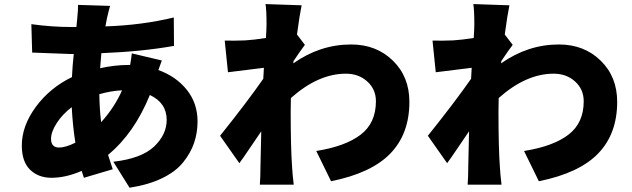

<svg xmlns="http://www.w3.org/2000/svg" viewBox="-20 -837 3040 924"><path d="M466.8 -249Q531.2 -320.3 567.4 -402.3Q517.6 -400.4 458 -383.8Q459 -310.5 466.8 -249ZM264.6 -127Q295.9 -127 342.8 -150.4Q330.1 -228.5 325.2 -321.3Q280.3 -287.1 252.9 -244.6Q225.6 -202.1 225.6 -168.9Q225.6 -127 264.6 -127ZM614.3 -580.1 758.8 -545.9Q756.8 -542 751.5 -525.9Q746.1 -509.8 742.2 -500Q828.1 -468.8 879.4 -404.3Q930.7 -339.8 930.7 -252.9Q930.7 -198.2 914.1 -149.4Q897.5 -100.6 861.3 -55.7Q825.2 -10.7 759.3 21Q693.4 52.7 603.5 66.4L525.4 -58.6Q661.1 -74.2 721.7 -131.8Q782.2 -189.5 782.2 -259.8Q782.2 -341.8 701.2 -379.9Q626 -195.3 500 -91.8Q503.9 -80.1 522.5 -22.5L383.8 18.6Q381.8 12.7 377.9 0.5Q374 -11.7 373 -14.6Q296.9 18.6 227.5 18.6Q165 18.6 125 -20Q85 -58.6 85 -136.7Q85 -231.4 152.8 -323.2Q220.7 -415 326.2 -465.8Q329.1 -524.4 335 -577.1H319.3Q305.7 -577.1 134.8 -584L130.9 -720.7Q229.5 -707 324.2 -707H347.7L351.6 -747.1Q356.4 -793.9 355.5 -813.5L509.8 -808.6Q503.9 -789.1 495.1 -751Q490.2 -728.5 487.3 -710Q663.1 -715.8 816.4 -752.9L817.4 -616.2Q665 -588.9 467.8 -581.1Q466.8 -568.4 464.8 -544.9Q462.9 -521.5 461.9 -508.8Q532.2 -524.4 599.6 -524.4H606.4Q612.3 -559.6 614.3 -580.1Z M1392.6 -543 1391.6 -532.2Q1520.5 -623 1669.9 -623Q1791 -623 1870.6 -545.4Q1950.2 -467.8 1950.2 -346.7Q1950.2 -193.4 1858.9 -98.6Q1767.6 -3.9 1573.2 35.2L1502 -110.4Q1642.6 -132.8 1715.8 -189Q1789.1 -245.1 1789.1 -349.6Q1789.1 -407.2 1747.6 -444.8Q1706.1 -482.4 1644.5 -482.4Q1511.7 -482.4 1379.9 -365.2Q1378.9 -341.8 1378.9 -299.8Q1378.9 -127.9 1385.7 -33.2Q1387.7 3.9 1393.6 51.8H1230.5Q1233.4 13.7 1233.4 -30.3Q1235.4 -132.8 1237.3 -205.1Q1223.6 -185.5 1185.5 -128.9Q1147.5 -72.3 1131.8 -51.8L1039.1 -183.6Q1171.9 -349.6 1247.1 -458L1250 -510.7Q1185.5 -502.9 1077.1 -489.3L1061.5 -641.6Q1109.4 -640.6 1160.2 -642.6Q1206.1 -645.5 1259.8 -654.3Q1262.7 -701.2 1262.7 -719.7Q1262.7 -789.1 1257.8 -817.4L1431.6 -811.5Q1421.9 -765.6 1409.2 -670.9L1447.3 -621.1Q1426.8 -594.7 1392.6 -543Z M2392.6 -543 2391.6 -532.2Q2520.5 -623 2669.9 -623Q2791 -623 2870.6 -545.4Q2950.2 -467.8 2950.2 -346.7Q2950.2 -193.4 2858.9 -98.6Q2767.6 -3.9 2573.2 35.2L2502 -110.4Q2642.6 -132.8 2715.8 -189Q2789.1 -245.1 2789.1 -349.6Q2789.1 -407.2 2747.6 -444.8Q2706.1 -482.4 2644.5 -482.4Q2511.7 -482.4 2379.9 -365.2Q2378.9 -341.8 2378.9 -299.8Q2378.9 -127.9 2385.7 -33.2Q2387.7 3.9 2393.6 51.8H2230.5Q2233.4 13.7 2233.4 -30.3Q2235.4 -132.8 2237.3 -205.1Q2223.6 -185.5 2185.5 -128.9Q2147.5 -72.3 2131.8 -51.8L2039.1 -183.6Q2171.9 -349.6 2247.1 -458L2250 -510.7Q2185.5 -502.9 2077.1 -489.3L2061.5 -641.6Q2109.4 -640.6 2160.2 -642.6Q2206.1 -645.5 2259.8 -654.3Q2262.7 -701.2 2262.7 -719.7Q2262.7 -789.1 2257.8 -817.4L2431.6 -811.5Q2421.9 -765.6 2409.2 -670.9L2447.3 -621.1Q2426.8 -594.7 2392.6 -543Z"/></svg>

Font: GenEi Gothic M Heavy
Style: Regular
Weight: 800
Designer: o_tamon (Modified); [Source Han Sans]
Ryoko NISHIZUKA  (kana & ideographs); Paul D. Hunt (Latin, Greek & Cyrillic); Wenl
Version: Version 1.1a;Original Version 1.004